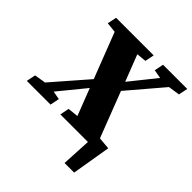

<svg xmlns="http://www.w3.org/2000/svg" viewBox="-235 -812 1162 1162"><g transform="rotate(45 345.5 -231.0)"><path d="M487 -593 543 -583 410 -417 344 -587 407 -593 419 -652H97L85 -593L151 -586L264 -294L70 -71L-3 -59L-15 0H188L200 -59L146 -69L285 -239L352 -66L284 -59L272 0H508L498 190H580L622 -60L544 -67L431 -360L620 -582L694 -593L706 -652H499Z"/></g></svg>

Font: Source Serif Pro Black
Style: Italic
Weight: 900
Italic angle: -12°
Designer: Frank Grießhammer
Foundry: Adobe Systems Incorporated
Version: Version 3.001;hotconv 1.0.111;makeotfexe 2.5.65597